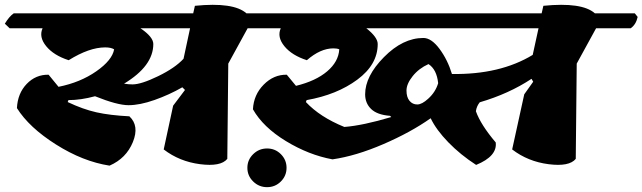

<svg xmlns="http://www.w3.org/2000/svg" viewBox="-54 -682 2657 794"><path d="M339 -284Q280 -268 229 -268L226 -260Q289 -230 345 -217.5Q401 -205 481 -201Q523 -162 495.5 -94.5Q468 -27 399 3Q289 -14 177.5 -84.5Q66 -155 16 -235Q19 -296 56.5 -335Q94 -374 147 -373L188 -323Q278 -341 344 -387Q410 -433 418 -478Q405 -486 381 -486Q315 -486 230 -433Q168 -453 137 -491Q106 -529 122 -565H-14L-34 -584Q-16 -614 3 -627H745L752 -658Q912 -674 965 -627H1130L1142 -612Q1135 -580 1113 -565H970L890 -419L886 -25Q859 8 773.5 -3Q688 -14 623 -64L662 -245L711 -310L700 -321Q646 -290 585 -268.5Q524 -247 477.5 -247Q431 -247 339 -284ZM580 -500Q580 -409 459 -336Q477 -333 494 -333Q530 -333 600 -367Q670 -401 705 -439L732 -565H527Q580 -529 580 -500Z M1325 -482Q1271 -482 1215 -433Q1153 -453 1122 -491Q1091 -529 1107 -565H971L951 -584Q969 -614 988 -627H2186L2193 -658Q2353 -674 2406 -627H2571L2583 -612Q2576 -580 2554 -565H2411L2331 -419L2327 -25Q2300 8 2214.5 -3Q2129 -14 2064 -64L2114 -292L2151 -344L2144 -356Q2050 -294 1930 -259Q1917 -243 1914 -222Q1934 -166 1996 -93Q2003 -36 1915 0Q1850 -42 1800 -93.5Q1750 -145 1727 -193Q1645 -135 1531.5 -86Q1418 -37 1321 -23Q1223 -41 1128.5 -98.5Q1034 -156 992 -230Q995 -290 1036.5 -332Q1078 -374 1132 -373L1170 -327Q1252 -347 1299 -387Q1346 -427 1349 -478Q1340 -482 1325 -482ZM1717 -274Q1747 -301 1758 -338Q1752 -395 1718 -417Q1678 -399 1652.5 -367Q1627 -335 1627 -307.5Q1627 -280 1639.5 -265Q1652 -250 1671.5 -250Q1691 -250 1717 -274ZM1508 -500Q1508 -415 1423.5 -352.5Q1339 -290 1214 -268L1211 -260Q1269 -198 1370 -157Q1447 -163 1564 -198L1559 -203Q1506 -207 1481 -231Q1456 -255 1456 -292Q1456 -367 1534 -446Q1612 -525 1697 -525Q1730 -525 1763.5 -480Q1797 -435 1815 -376Q2014 -373 2149 -455L2173 -565H1461Q1508 -528 1508 -500ZM969 12Q969 -21 993 -44.5Q1017 -68 1050.5 -68Q1084 -68 1107.5 -44.5Q1131 -21 1131 12Q1131 45 1107.5 68.5Q1084 92 1050.5 92Q1017 92 993 68.5Q969 45 969 12Z"/></svg>

Font: Tillana ExtraBold
Style: Regular
Weight: 800
Designer: Lipi Raval (Devanagari, Latin), Jonny Pinhorn (Latin)
Foundry: Indian Type Foundry
Version: Version 2.003;PS 1.0;hotconv 1.0.79;makeotf.lib2.5.61930; tt